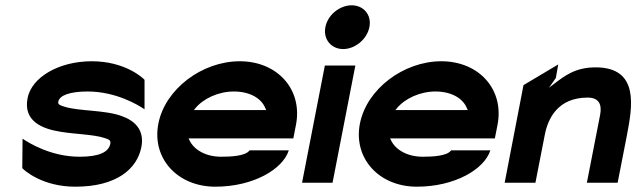

<svg xmlns="http://www.w3.org/2000/svg" viewBox="-20 -693 2400 724"><path d="M84 -323C67 -236 139 -207 209 -196C264 -187 333 -186 373 -173C393 -167 398 -163 396 -151C390 -119 353 -102 280 -102C172 -102 89 -154 65 -170L64 -59C71 -51 139 11 264 11C421 11 497 -57 513 -138C526 -204 487 -238 440 -255C376 -279 278 -273 222 -291C202 -297 198 -301 200 -310C204 -333 243 -348 310 -348C418 -348 501 -297 525 -281V-392C518 -400 451 -462 326 -462C201 -462 99 -401 84 -323Z M577 -226C552 -95 650 11 792 11C934 11 1046 -54 1069 -126H921C906 -104 848 -102 814 -102C756 -102 711 -128 694 -165L691 -171H1086L1096 -222C1122 -355 1027 -462 884 -462C742 -462 602 -357 577 -226ZM711 -278 716 -284C746 -321 803 -348 862 -348C921 -348 966 -323 981 -284L984 -278Z M1207 -591C1198 -545 1229 -508 1274 -508C1319 -508 1364 -545 1373 -591C1382 -637 1351 -673 1306 -673C1261 -673 1216 -637 1207 -591ZM1119 -4H1234L1320 -446H1205Z M1337 -226C1312 -95 1410 11 1552 11C1694 11 1806 -54 1829 -126H1681C1666 -104 1608 -102 1574 -102C1516 -102 1471 -128 1454 -165L1451 -171H1846L1856 -222C1882 -355 1787 -462 1644 -462C1502 -462 1362 -357 1337 -226ZM1471 -278 1476 -284C1506 -321 1563 -348 1622 -348C1681 -348 1726 -323 1741 -284L1744 -278Z M1883 -4H1999L2034 -183C2046 -247 2084 -325 2196 -325C2236 -325 2251 -302 2243 -260L2193 -4H2309L2344 -183C2364 -288 2393 -439 2226 -439C2149 -439 2109 -407 2067 -375L2050 -362L2076 -399L2085 -450L1954 -372Z"/></svg>

Font: Charger EcoBold
Style: Obl
Weight: 1000
Designer: Jasper
Foundry: Cannot Into Space Fonts
Version: Version 1.1